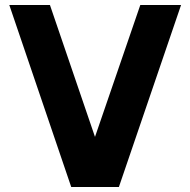

<svg xmlns="http://www.w3.org/2000/svg" viewBox="-20 -743 756 763"><path d="M699.5 -723 452.5 0H263L17 -723H178.5L357.5 -199L537.5 -723Z"/></svg>

Font: Public Sans ExtraBold
Style: Regular
Weight: 800
Designer: The Public Sans Project Authors: Dan O. Williams and USWDS (Libre Franklin designed by Pablo Impallari and Rodrigo Fuenz
Version: Version 1.007